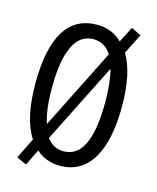

<svg xmlns="http://www.w3.org/2000/svg" viewBox="-119 -836 788 966"><g transform="rotate(15 275.0 -353.0)"><path d="M501 -358Q501 -180 443.5 -85Q386 10 276 10Q202 10 151 -36L110 48L58 25L111 -82Q79 -133 64.5 -201.5Q50 -270 50 -359Q50 -724 276 -724Q353 -724 405 -672L447 -754L498 -729L445 -624Q501 -533 501 -358ZM136 -358Q136 -243 159 -176L369 -595Q335 -649 276 -649Q206 -649 171 -575Q136 -501 136 -358ZM414 -358Q414 -461 396 -527L187 -111Q220 -65 275 -65Q414 -65 414 -358Z"/></g></svg>

Font: Noto Sans Lao ExtraCondensed
Style: Regular
Weight: 400
Width: 2
Designer: Monotype Design Team
Foundry: Monotype Imaging Inc.
Version: Version 2.003; ttfautohint (v1.8.4.7-5d5b)